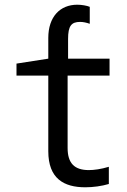

<svg xmlns="http://www.w3.org/2000/svg" viewBox="-20 -785 540 815"><path d="M342 10C375 10 412 5 442 -4V-77C409 -67 379 -63 357 -63C296 -63 267 -92 267 -157V-464H445V-536H269V-620C269 -675 283 -692 320 -692C333 -692 347 -689 361 -684V-756C349 -761 327 -765 308 -765C235 -765 185 -714 185 -624V-536L50 -515V-464H185V-143C185 -27 251 10 342 10Z"/></svg>

Font: Noto Sans Mono ExtraCondensed
Style: Regular
Weight: 400
Width: 2
Designer: Monotype Design Team
Foundry: Monotype Imaging Inc.
Version: Version 2.014